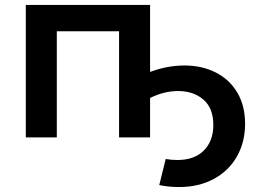

<svg xmlns="http://www.w3.org/2000/svg" viewBox="-20 -554 1025 774"><path d="M724 -290Q794 -290 849.5 -262Q905 -234 936.5 -181Q968 -128 968 -55Q968 19 935 77Q902 135 841.5 167.5Q781 200 702 200Q659 200 622 192L648 87Q671 91 695 91Q764 91 802 52.5Q840 14 840 -50Q840 -118 800 -152.5Q760 -187 698 -187Q641 -187 585 -159V0H460V-428H209V0H84V-534H585V-264Q654 -290 724 -290Z"/></svg>

Font: CMG Sans SemiBold
Style: Regular
Weight: 600
Designer: Julieta Ulanovsky
Foundry: Julieta Ulanovsky
Version: Version 7.200